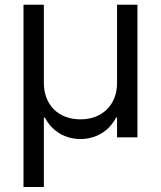

<svg xmlns="http://www.w3.org/2000/svg" viewBox="-20 -565 662 790"><path d="M160.5 204.5V-81H164.8C194.6 -23.4 250.4 7.1 311.1 7.1C371.8 7.1 427.9 -23.4 457.4 -81H461.6V0H545.5V-545.5H461.6V-223C461.6 -134.9 402 -73.9 311.1 -73.9C220.2 -73.9 160.5 -134.2 160.5 -223V-545.5H76.7V204.5Z"/></svg>

Font: Riot Sans 2.0
Style: Regular
Weight: 400
Designer: Rasmus Andersson
Foundry: rsms
Version: Version 3.006;hotconv 1.0.109;makeotfexe 2.5.65596